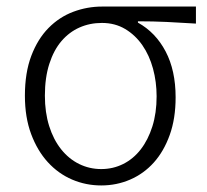

<svg xmlns="http://www.w3.org/2000/svg" viewBox="-20 -553 631 586"><path d="M289 13Q242 13 200 -5Q158 -23 126 -58Q94 -93 75 -144Q56 -195 56 -261Q56 -331 75.5 -382.5Q95 -434 128 -467.5Q161 -501 203.5 -517Q246 -533 292 -533H578V-481Q531 -484 489 -486Q447 -488 401 -488V-484Q455 -454 485.5 -396Q516 -338 516 -256Q516 -191 498 -141Q480 -91 449.5 -57Q419 -23 377.5 -5Q336 13 289 13ZM289 -37Q325 -37 356 -52.5Q387 -68 409.5 -97Q432 -126 445 -167Q458 -208 458 -259Q458 -303 447 -343.5Q436 -384 414.5 -415Q393 -446 362 -464.5Q331 -483 291 -483Q254 -483 222.5 -469Q191 -455 167.5 -427.5Q144 -400 130.5 -358Q117 -316 117 -261Q117 -210 130 -168.5Q143 -127 166.5 -97.5Q190 -68 221.5 -52.5Q253 -37 289 -37Z"/></svg>

Font: SpoqaHanSansJP-Light
Style: Regular
Weight: 300
Designer: [Source Han Sans]
Ryoko NISHIZUKA  (kana & ideographs); Paul D. Hunt (Latin, Greek & Cyrillic); Wenlong ZHANG  (bopomofo
Foundry: Spoqa (http://bi.spoqa.com)
Version: Version 1.002.20150607